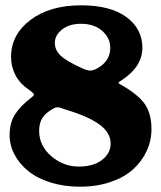

<svg xmlns="http://www.w3.org/2000/svg" viewBox="-20 -686 603 721"><path d="M21.5 -472.2Q21.5 -555.7 94 -610.8Q166.5 -666 284.7 -666Q395 -666 454.8 -621.8Q514.6 -577.6 514.6 -507.3Q514.6 -436.5 440.4 -387.2Q425.3 -377.9 425.3 -375Q425.3 -373.5 426 -372.8Q426.8 -372.1 427.7 -371.6Q428.7 -371.1 430.9 -369.9Q433.1 -368.7 434.6 -367.7Q499.5 -330.6 524.2 -294.7Q548.8 -258.8 548.8 -201.2Q548.8 -158.2 531 -119.4Q513.2 -80.6 480.2 -50.5Q447.3 -20.5 395.5 -2.7Q343.8 15.1 280.3 15.1Q220.2 15.1 169.9 -0.7Q119.6 -16.6 86.4 -43.5Q53.2 -70.3 34.7 -105.2Q16.1 -140.1 16.1 -178.2Q16.1 -225.6 36.9 -257.3Q57.6 -289.1 98.6 -320.3Q107.4 -327.1 107.4 -331.1Q107.4 -335.9 86.4 -350.6Q54.7 -372.1 38.1 -403.6Q21.5 -435.1 21.5 -472.2ZM361.3 -439.9Q394 -465.3 394 -506.8Q394 -543.5 363.8 -570.1Q333.5 -596.7 283.7 -596.7Q240.7 -596.7 213.4 -575.4Q186 -554.2 186 -524.9Q186 -498 207.3 -477.5Q228.5 -457 288.1 -429.7Q307.1 -420.9 318.8 -420.9Q335.9 -420.9 361.3 -439.9ZM178.7 -277.3Q152.3 -262.7 139.6 -243.7Q127 -224.6 127 -194.8Q127 -138.7 172.6 -99.6Q218.3 -60.5 275.4 -60.5Q331.5 -60.5 363.5 -85.7Q395.5 -110.8 395.5 -146.5Q395.5 -187 354.7 -217.5Q314 -248 228.5 -273.9Q223.1 -275.4 216.1 -278.1Q209 -280.8 204.6 -282Q200.2 -283.2 196.8 -283.2Q188 -283.2 178.7 -277.3Z"/></svg>

Font: Cooper*
Style: Bold
Weight: 700
Designer: Owen Earl
Foundry: indestructible type*
Version: Version 0.001